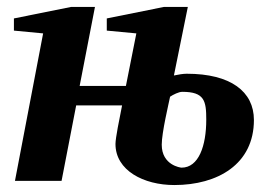

<svg xmlns="http://www.w3.org/2000/svg" viewBox="-20 -520 781 552"><path d="M710 -175C710 -257 643 -308 517 -308C507 -308 494 -306 480 -303L520 -500H451L287 -467V-432L372 -424L342 -273H209L253 -500H184L20 -467V-432L104 -424L23 0H157L199 -217H331C323 -177 312 -123 312 -106C312 -30 393 12 481 12C606 12 710 -48 710 -175ZM573 -176C573 -100 551 -38 502 -38C499 -38 445 -45 445 -104C445 -139 465 -222 469 -242C478 -248 494 -256 504 -256C568 -256 573 -230 573 -176Z"/></svg>

Font: Veleka
Style: Bold Italic
Weight: 700
Italic angle: -12°
Designer: Stefan Peev, Context Ltd, 2016; SIL International, 1997-2014.
Foundry: Stefan Peev, Context Ltd, 2016
Version: Version 5.000